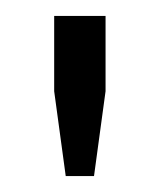

<svg xmlns="http://www.w3.org/2000/svg" viewBox="-20 -820 200 241"><path d="M62.5 -599 48 -705.5V-800H112.5V-705.5L98 -599Z"/></svg>

Font: Big Shoulders Stencil Text Light
Style: Regular
Weight: 300
Designer: Patric King
Foundry: XO Type Co
Version: Version 1.000